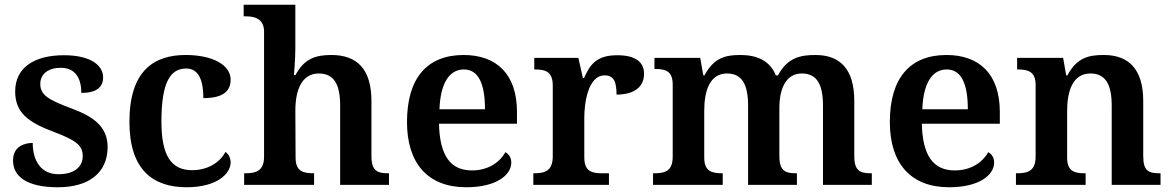

<svg xmlns="http://www.w3.org/2000/svg" viewBox="-20 -780 4943 810"><path d="M224 10C355 10 434 -51 434 -160C434 -244 377 -287 283 -322C181 -360 150 -380 150 -426C150 -469 185 -494 236 -494C294 -494 323 -455 323 -388C387 -388 415 -412 415 -454C415 -502 366 -547 250 -547C126 -547 44 -496 44 -394C44 -305 99 -264 206 -224C301 -188 329 -167 329 -121C329 -78 296 -45 226 -45C156 -45 118 -98 118 -177C87 -177 35 -165 35 -103C35 -35 94 10 224 10Z M767 10C895 10 953 -47 953 -95C953 -113 945 -130 931 -139C908 -95 857 -62 790 -62C699 -62 661 -129 661 -267C661 -440 702 -491 766 -491C822 -491 838 -433 838 -366C927 -366 953 -400 953 -444C953 -506 877 -548 763 -548C629 -548 526 -481 526 -266C526 -64 625 10 767 10Z M1010 0H1305V-49H1302C1258 -49 1227 -58 1227 -115L1226 -313C1226 -400 1253 -470 1325 -470C1391 -470 1415 -421 1415 -334V0H1621V-49H1618C1573 -49 1547 -58 1547 -121V-354C1547 -490 1485 -548 1378 -548C1314 -548 1264 -534 1227 -464H1220C1220 -464 1226 -530 1226 -577V-760H1008V-711H1019C1052 -711 1094 -702 1094 -647V-119C1094 -58 1059 -49 1014 -49H1010Z M1947 10C2076 10 2137 -43 2137 -94C2137 -115 2127 -130 2112 -138C2089 -96 2040 -61 1971 -61C1883 -61 1835 -120 1832 -258H2161V-308C2161 -466 2076 -548 1936 -548C1783 -548 1697 -452 1697 -265C1697 -91 1785 10 1947 10ZM2026 -319H1834C1838 -428 1875 -487 1937 -487C2001 -487 2026 -422 2026 -319Z M2230 0H2549V-49H2519C2477 -49 2445 -57 2445 -116V-284C2445 -340 2459 -462 2531 -462C2569 -462 2581 -436 2581 -381C2657 -381 2697 -414 2697 -469C2697 -519 2660 -547 2584 -547C2500 -547 2470 -511 2444 -451H2439L2420 -536H2234V-487H2237C2281 -487 2312 -478 2312 -419V-121C2312 -58 2278 -49 2233 -49H2230Z M2735 0H3029V-49H3026C2982 -49 2951 -58 2951 -115V-313C2951 -396 2974 -470 3047 -470C3112 -470 3136 -421 3136 -334V0H3342V-49H3339C3294 -49 3268 -58 3268 -121V-325C3268 -403 3294 -470 3363 -470C3428 -470 3452 -421 3452 -334V0H3658V-49H3655C3610 -49 3584 -58 3584 -121V-354C3584 -490 3523 -548 3420 -548C3357 -548 3302 -537 3262 -462H3253C3229 -523 3174 -548 3104 -548C3041 -548 2992 -537 2952 -462H2947L2934 -536H2741V-489H2744C2788 -489 2818 -480 2818 -423V-119C2818 -58 2785 -49 2740 -49H2735Z M3984 10C4113 10 4174 -43 4174 -94C4174 -115 4164 -130 4149 -138C4126 -96 4077 -61 4008 -61C3920 -61 3872 -120 3869 -258H4198V-308C4198 -466 4113 -548 3973 -548C3820 -548 3734 -452 3734 -265C3734 -91 3822 10 3984 10ZM4063 -319H3871C3875 -428 3912 -487 3974 -487C4038 -487 4063 -422 4063 -319Z M4266 0H4560V-49H4556C4512 -49 4482 -58 4482 -115V-313C4482 -396 4506 -470 4580 -470C4646 -470 4670 -421 4670 -334V0H4876V-49H4872C4827 -49 4803 -58 4803 -121V-354C4803 -490 4740 -548 4637 -548C4573 -548 4523 -537 4483 -462H4478L4465 -536H4271V-487H4274C4318 -487 4349 -478 4349 -421V-119C4349 -58 4315 -49 4270 -49H4266Z"/></svg>

Font: Noto Serif Oriya SemiBold
Style: Regular
Weight: 600
Designer: David Williams
Foundry: Google LLC, David Williams
Version: Version 1.051